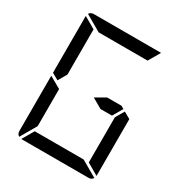

<svg xmlns="http://www.w3.org/2000/svg" viewBox="-223 -1164 1261 1329"><g transform="rotate(30 408.0 -500.0)"><path d="M624 -546 647 -533 601 -454H509L429 -500L509 -546ZM664 -523 717 -493V-41Q717 -41 717 -39L624 -93V-95V-103V-113V-218V-454ZM192 -218V-134L118 -6Q99 -18 99 -41V-483L192 -430ZM233 -907 105 -981Q117 -1000 140 -1000H676Q676 -1000 678 -1000L624 -907H621H590H454H362ZM583 -93 711 -19Q699 0 676 0H140Q140 0 138 0L192 -93H195H226H362H454ZM99 -959Q99 -959 99 -961L192 -907V-905V-895V-887V-782V-578V-546L152 -477L99 -507Z"/></g></svg>

Font: DSEG14 Modern
Style: Regular
Weight: 400
Designer: Keshikan(Twitter:@keshinomi_88pro)
Version: Version 0.46